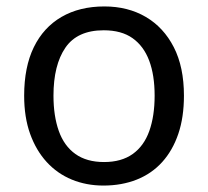

<svg xmlns="http://www.w3.org/2000/svg" viewBox="-20 -566 645 596"><path d="M551 -269Q551 -202 533.5 -150.5Q516 -99 483.5 -63Q451 -27 404.5 -8.5Q358 10 301 10Q248 10 203 -8.5Q158 -27 125 -63Q92 -99 73.5 -150.5Q55 -202 55 -269Q55 -358 85 -419.5Q115 -481 171 -513.5Q227 -546 304 -546Q377 -546 432.5 -513.5Q488 -481 519.5 -419.5Q551 -358 551 -269ZM146 -269Q146 -206 162.5 -159.5Q179 -113 214 -88Q249 -63 303 -63Q357 -63 392 -88Q427 -113 443.5 -159.5Q460 -206 460 -269Q460 -333 443 -378Q426 -423 391.5 -447.5Q357 -472 302 -472Q220 -472 183 -418Q146 -364 146 -269Z"/></svg>

Font: hexuguzrati05
Style: Book
Weight: 400
Designer: Jelle Bosma - Monotype Design Team, Universal Thirst
Foundry: Monotype Imaging Inc.
Version: Version 2.106